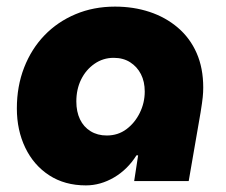

<svg xmlns="http://www.w3.org/2000/svg" viewBox="-20 -548 685 581"><path d="M240 13Q176 13 129 -17.5Q82 -48 56.5 -101Q31 -154 31 -220Q31 -287 53 -343.5Q75 -400 114.5 -441Q154 -482 208.5 -505Q263 -528 328 -528Q384 -528 432.5 -512Q481 -496 518 -464.5Q555 -433 575 -387.5Q595 -342 595 -283Q595 -269 593.5 -254Q592 -239 587 -208L551 0H386L398 -78H393Q366 -35 325 -11Q284 13 240 13ZM303 -138Q337 -138 362.5 -157Q388 -176 403 -206.5Q418 -237 418 -271Q418 -301 406.5 -323.5Q395 -346 374 -359.5Q353 -373 324 -373Q292 -373 266 -355Q240 -337 225.5 -307.5Q211 -278 211 -241Q211 -210 222 -187Q233 -164 254 -151Q275 -138 303 -138Z"/></svg>

Font: MuseoModerno ExtraBold
Style: Italic
Weight: 800
Italic angle: -9°
Designer: Pablo Cosgaya, Héctor Gatti, Marcela Romero, and the Authors of The MuseoModerno Project.
Foundry: Omnibus-Type Team
Version: Version 1.003